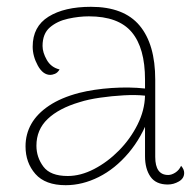

<svg xmlns="http://www.w3.org/2000/svg" viewBox="-20 -532 574 564"><path d="M473 10Q438 10 422 -13Q406 -36 406 -73V-206L420 -194Q397 -129 357.5 -82.5Q318 -36 270 -12Q222 12 173 12Q113 12 84 -21Q55 -54 55 -102Q55 -138 72 -168Q89 -198 124 -221.5Q159 -245 212 -259Q256 -270 308 -273.5Q360 -277 406 -272V-298Q406 -391 367 -437.5Q328 -484 241 -484Q212 -484 180 -477Q148 -470 126.5 -451.5Q105 -433 105 -397Q105 -378 117.5 -356Q130 -334 155 -328Q149 -318 141 -315Q133 -312 128 -312Q106 -312 91 -339.5Q76 -367 76 -395Q76 -454 122.5 -483Q169 -512 247 -512Q344 -512 390 -457Q436 -402 436 -298V-71Q436 -18 474 -18Q484 -18 495 -25Q506 -32 512 -45Q517 -39 519 -34Q521 -29 521 -24Q521 -8 505.5 1Q490 10 473 10ZM179 -15Q217 -15 256.5 -35.5Q296 -56 329.5 -90Q363 -124 384 -166Q405 -208 406 -251Q379 -254 343.5 -252Q308 -250 273.5 -245Q239 -240 214 -232Q153 -214 120 -182.5Q87 -151 87 -104Q87 -70 107.5 -42.5Q128 -15 179 -15Z"/></svg>

Font: Arima Thin
Style: Regular
Weight: 100
Designer: Joana Correia and Natanael Gama
Foundry: NDISCOVER
Version: Version 1.101;gftools[0.9.23]